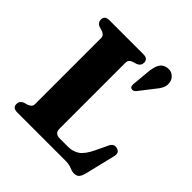

<svg xmlns="http://www.w3.org/2000/svg" viewBox="-205 -877 1031 1031"><g transform="rotate(45 310.5 -361.5)"><path d="M344.5 -638 321 -631Q308.5 -626.5 302.2 -619.2Q296 -612 296 -598.5V-100Q296 -79.5 306 -71Q316 -62.5 335 -62.5H396.5Q434.5 -62.5 461.5 -81.2Q488.5 -100 514 -153L546 -220.5Q559 -249.5 586.5 -243Q617 -235.5 607.5 -200.5L566 -28.5Q559.5 -4.5 549.8 6Q540 16.5 521.5 16.5Q504.5 16.5 486.8 8.2Q469 0 439.5 0H73.5Q38.5 0 38.5 -29.5Q38.5 -52 61 -62L85 -69Q97 -73.5 103.5 -80.8Q110 -88 110 -101.5V-598.5Q110 -612 103.5 -619.2Q97 -626.5 85 -631L61 -638Q38.5 -648 38.5 -670.5Q38.5 -700 73.5 -700H332.5Q367 -700 367 -670.5Q367 -648 344.5 -638ZM416.5 -650Q419.5 -686 431.5 -710Q443.5 -734 472 -739Q498 -744 516.5 -729.8Q535 -715.5 538.5 -695Q543 -671.5 533.5 -651.8Q524 -632 504 -609L444.5 -532.5Q431 -518 416.5 -524.5Q409.5 -528 408.2 -535.5Q407 -543 407.5 -551.5Z"/></g></svg>

Font: Fraunces 72pt Soft
Style: Bold
Weight: 700
Version: Version 1.000;[b76b70a41]